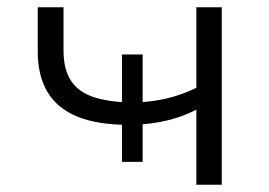

<svg xmlns="http://www.w3.org/2000/svg" viewBox="-20 -509 742 529"><path d="M521 0V-207Q485 -188 442 -177.5Q399 -167 349 -165L373 -182V-63H316V-182L336 -165Q248 -165 192.5 -188Q137 -211 110.5 -256Q84 -301 84 -367V-489H155V-371Q155 -317 176 -286Q197 -255 238 -241.5Q279 -228 337 -227L316 -219V-359H373V-219L353 -227Q399 -228 440.5 -238Q482 -248 521 -267V-489H591V0Z"/></svg>

Font: Nunito Sans 10pt Expanded Light
Style: Regular
Weight: 300
Width: 7
Designer: Vernon Adams
Foundry: Vernon Adams
Version: Version 3.101;gftools[0.9.27]